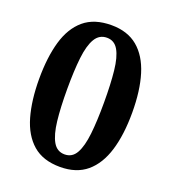

<svg xmlns="http://www.w3.org/2000/svg" viewBox="-134 -824 833 934"><g transform="rotate(20 282.5 -357.0)"><path d="M282.9 10Q194.5 10 141.6 -36Q88.8 -82 65.1 -165Q41.5 -248 41.5 -358.4Q41.5 -470 65.1 -552Q88.8 -634 141.9 -679Q195.1 -724 283.9 -724Q367.1 -724 420 -679.9Q472.9 -635.7 498.1 -553.8Q523.3 -471.9 523.3 -358Q523.3 -244.1 498.2 -161.6Q473 -79.1 420.1 -34.5Q367.1 10 282.9 10ZM282.9 -55Q322.3 -55 342.4 -91.1Q362.6 -127.1 370.1 -194.8Q377.6 -262.5 377.6 -358Q377.6 -453.5 370.4 -520.9Q363.2 -588.3 342.9 -623.6Q322.7 -659 283.9 -659Q244.5 -659 223.3 -623.6Q202.1 -588.3 194.4 -520.9Q186.7 -453.5 186.7 -358Q186.7 -262.5 194.4 -194.8Q202.1 -127.1 222.8 -91.1Q243.5 -55 282.9 -55Z"/></g></svg>

Font: Noto Serif Sinhala
Style: Regular
Weight: 400
Designer: Jelle Bosma - Monotype Design Team
Foundry: Monotype Imaging Inc.
Version: Version 2.006